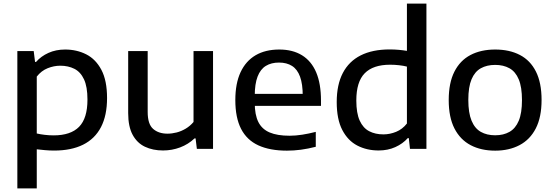

<svg xmlns="http://www.w3.org/2000/svg" viewBox="-20 -828 3080 1068"><path d="M76.5 220V-544H167.5L175 -483.5H180.5Q208 -515 249.5 -533.8Q291 -552.5 342.5 -552.5Q406.5 -552.5 459.5 -525.8Q512.5 -499 544 -439.5Q575.5 -380 575.5 -282.5Q575.5 -186 541.8 -121Q508 -56 442.2 -23.2Q376.5 9.5 281 9.5Q255.5 9.5 230.5 7.2Q205.5 5 184.5 2.5V220ZM278.5 -75Q373 -75 419.8 -122.5Q466.5 -170 466.5 -274Q466.5 -345.5 447.2 -386.8Q428 -428 393.8 -445.2Q359.5 -462.5 315.5 -462.5Q280 -462.5 245 -448.5Q210 -434.5 184.5 -402V-85.5Q203.5 -81 228.5 -78Q253.5 -75 278.5 -75Z M887 9Q830 9 786.2 -11.8Q742.5 -32.5 717.8 -78.2Q693 -124 693 -199V-544H801.5V-205Q801.5 -137.5 831.8 -111Q862 -84.5 911.5 -84.5Q936.5 -84.5 962.8 -91.2Q989 -98 1013.2 -112.5Q1037.5 -127 1056.5 -149.5V-544H1165V0H1075L1068 -58H1062Q1027 -25 981.8 -8Q936.5 9 887 9Z M1576 10Q1481 10 1417 -19.5Q1353 -49 1321 -111.2Q1289 -173.5 1289 -271.5Q1289 -364 1318.2 -426.5Q1347.5 -489 1402 -520.8Q1456.5 -552.5 1533.5 -552.5Q1608 -552.5 1660 -520.5Q1712 -488.5 1738.8 -425.5Q1765.5 -362.5 1765.5 -268.5V-239H1341.5V-306H1686.5L1664 -294Q1664 -360.5 1649 -401.5Q1634 -442.5 1604.5 -461.2Q1575 -480 1532 -480Q1489 -480 1458.8 -461.5Q1428.5 -443 1412.8 -402Q1397 -361 1397 -294.5V-256Q1397 -189.5 1417 -149.5Q1437 -109.5 1479.8 -91.2Q1522.5 -73 1591 -73Q1624.5 -73 1661.2 -78.8Q1698 -84.5 1736.5 -94.5V-11.5Q1693 -0.5 1653.8 4.8Q1614.5 10 1576 10Z M2086 9Q2020.5 9 1967.8 -18.2Q1915 -45.5 1884 -105Q1853 -164.5 1853 -260.5Q1853 -357 1887 -422Q1921 -487 1986.5 -520Q2052 -553 2147.5 -553Q2173.5 -553 2198.2 -550.8Q2223 -548.5 2243.5 -545V-808H2352V0H2260.5L2254 -59.5H2248Q2220.5 -28.5 2179 -9.8Q2137.5 9 2086 9ZM2112.5 -80.5Q2148.5 -80.5 2183.5 -94.8Q2218.5 -109 2243.5 -141V-457.5Q2224.5 -462.5 2199.8 -465.2Q2175 -468 2150 -468Q2055.5 -468 2008.8 -420.5Q1962 -373 1962 -269Q1962 -198.5 1980.8 -157.2Q1999.5 -116 2033.5 -98.2Q2067.5 -80.5 2112.5 -80.5Z M2734.5 10Q2656 10 2598 -20.5Q2540 -51 2508 -113.2Q2476 -175.5 2476 -271.5Q2476 -367 2507.5 -429.2Q2539 -491.5 2597 -522Q2655 -552.5 2734.5 -552.5Q2814 -552.5 2872 -522.2Q2930 -492 2961.2 -429.8Q2992.5 -367.5 2992.5 -272Q2992.5 -176.5 2960.5 -114Q2928.5 -51.5 2870.2 -20.8Q2812 10 2734.5 10ZM2734.5 -75.5Q2780.5 -75.5 2814 -94.5Q2847.5 -113.5 2865.5 -156.2Q2883.5 -199 2883.5 -271Q2883.5 -343.5 2865.5 -386.5Q2847.5 -429.5 2814 -448.2Q2780.5 -467 2734.5 -467Q2688 -467 2654.5 -448.2Q2621 -429.5 2603 -387Q2585 -344.5 2585 -272.5Q2585 -200 2603 -156.8Q2621 -113.5 2654.5 -94.5Q2688 -75.5 2734.5 -75.5Z"/></svg>

Font: Encode Sans SemiExpanded Medium
Style: Regular
Weight: 500
Width: 6
Designer: Multiple Designers
Foundry: Impallari Type
Version: Version 3.002